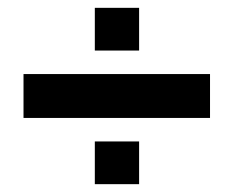

<svg xmlns="http://www.w3.org/2000/svg" viewBox="-20 -602 596 490"><path d="M40 -301V-413H516V-301ZM222 -473V-582H335V-473ZM222 -132V-241H335V-132Z"/></svg>

Font: Big Shoulders Stencil Text Thin Black
Style: Regular
Weight: 900
Version: Version 2.001